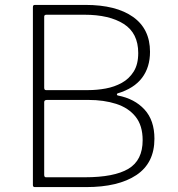

<svg xmlns="http://www.w3.org/2000/svg" viewBox="-20 -762 724 782"><path d="M122 0Q118 0 116 -2Q114 -4 114 -8V-732Q114 -738 116 -740Q118 -742 123 -742H328Q453 -742 522 -693Q591 -644 591 -551Q591 -488 558.5 -445Q526 -402 460 -382Q456 -381 456 -377.5Q456 -374 460 -373Q528 -360 568.5 -316Q609 -272 609 -197Q609 -98 535.5 -49Q462 0 331 0H122ZM326 -40Q445 -40 503 -74.5Q561 -109 561 -191Q561 -251 532 -287Q503 -323 453 -339Q403 -355 340 -355H171Q160 -355 160 -346V-50Q160 -40 167 -40ZM340 -395Q375 -395 410.5 -401.5Q446 -408 476 -424.5Q506 -441 524.5 -470.5Q543 -500 543 -546Q543 -627 484 -664.5Q425 -702 324 -702H169Q160 -702 160 -694V-405Q160 -395 167 -395Z"/></svg>

Font: Libre Franklin Thin
Style: Regular
Weight: 100
Designer: Pablo Impallari, Rodrigo Fuenzalida, Nhung Nguyen
Foundry: Impallari Type
Version: Version 3.000